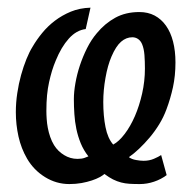

<svg xmlns="http://www.w3.org/2000/svg" viewBox="-20 -460 484 491"><path d="M199.2 -385.7Q175.3 -382.8 156 -361.3Q136.7 -339.8 122.6 -305.2Q117.2 -292.5 113 -278.8Q108.9 -265.1 105.5 -249.8Q102.1 -234.4 100.3 -216.3Q98.6 -198.2 98.6 -176.3Q98.6 -166.5 99.4 -155.5Q100.1 -144.5 102.3 -132.8Q104.5 -121.1 108.4 -109.9Q112.3 -98.6 118.2 -88.9Q127.9 -73.2 143.8 -63.5Q159.7 -53.7 178.2 -53.7Q189.5 -53.7 196.5 -56.4Q203.6 -59.1 206.1 -60.1Q193.8 -75.7 186.5 -93.5Q179.2 -111.3 175.3 -130.1Q171.4 -148.9 170.2 -168.2Q168.9 -187.5 168.9 -206.5Q168.9 -225.1 172.9 -247.6Q176.8 -270 184.3 -292.7Q191.9 -315.4 202.6 -336.9Q213.4 -358.4 227.5 -375Q248 -399.9 274.7 -414.6Q301.3 -429.2 336.4 -429.2Q358.4 -429.2 375.5 -420.2Q392.6 -411.1 404.5 -394.3Q416.5 -377.4 422.6 -353.5Q428.7 -329.6 428.7 -300.3Q428.7 -266.6 422.4 -237.3Q416 -208 405.8 -180.7Q398.4 -160.6 387.2 -142.3Q376 -124 362.8 -108.4Q349.6 -92.8 335.9 -79.8Q322.3 -66.9 309.6 -58.1Q316.9 -52.7 327.9 -50.8Q338.9 -48.8 347.2 -48.8Q361.8 -48.8 373.8 -54Q385.7 -59.1 392.1 -63.5L406.2 -12.2Q392.1 -1.5 374 4.6Q356 10.7 337.4 10.7Q322.8 10.7 311.3 10Q299.8 9.3 289.6 6.6Q279.3 3.9 269 -1.2Q258.8 -6.3 247.1 -15.1Q242.7 -11.2 234.6 -6.8Q226.6 -2.4 214.8 1.5Q203.1 5.4 188.5 8.1Q173.8 10.7 157.2 10.7Q124 10.7 95.2 -7.1Q66.4 -24.9 49.3 -54.2Q34.2 -80.1 27.3 -110.8Q20.5 -141.6 20.5 -172.9Q20.5 -197.8 24.2 -221.9Q27.8 -246.1 33.9 -268.1Q40 -290 47.6 -308.8Q55.2 -327.6 63.5 -340.8Q73.7 -358.4 87.9 -375.7Q102.1 -393.1 120.4 -407Q138.7 -420.9 161.1 -430.2Q183.6 -439.5 211.4 -440.4ZM244.1 -199.2Q244.1 -163.6 249.8 -135Q255.4 -106.4 269.5 -90.3Q284.2 -98.1 298.8 -117.4Q313.5 -136.7 325 -163.1Q336.4 -189.5 343.5 -220.9Q350.6 -252.4 350.6 -284.7Q350.6 -302.7 349.4 -319.3Q348.1 -335.9 343.3 -347.2Q339.8 -355.5 333.3 -360.1Q326.7 -364.7 318.4 -364.7Q302.7 -364.7 289.6 -353.3Q276.4 -341.8 265.1 -315.4Q255.4 -293 249.8 -261.2Q244.1 -229.5 244.1 -199.2Z"/></svg>

Font: PT Astra Sans
Style: Italic
Weight: 400
Italic angle: -16°
Designer: A.Korolkova, I. Chaeva
Foundry: ParaType Ltd
Version: Version 1.001; ttfautohint (v1.6)